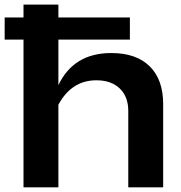

<svg xmlns="http://www.w3.org/2000/svg" viewBox="-40 -805 778 825"><path d="M-20 -730H61V-785.2H210.9V-730H518.1V-634.8H210.9V-439Q276.4 -577.1 438 -577.1Q545.4 -577.1 603.3 -520Q661.1 -462.9 661.1 -357.9V0H511.2V-328.1Q511.2 -389.6 474.6 -424.8Q438 -460 374 -460Q267.6 -460 210.9 -355V0H61V-634.8H-20Z"/></svg>

Font: Mattone
Style: Regular
Weight: 400
Width: 6
Designer: Nunzio Mazzaferro
Foundry: Collletttivo
Version: Version 2.000;Glyphs 3.2 (3217)